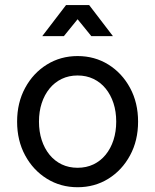

<svg xmlns="http://www.w3.org/2000/svg" viewBox="-20 -743 624 772"><path d="M136.7 -253.9Q136.7 -294.4 147.7 -328.1Q158.7 -361.8 179.2 -387Q199.7 -412.1 228.3 -425.8Q256.8 -439.5 292 -439.5Q327.1 -439.5 355.7 -425.8Q384.3 -412.1 404.8 -387Q425.3 -361.8 436.3 -328.1Q447.3 -294.4 447.3 -253.9Q447.3 -213.9 436.3 -179.9Q425.3 -146 404.8 -120.8Q384.3 -95.7 355.7 -82Q327.1 -68.4 292 -68.4Q256.8 -68.4 228.3 -82Q199.7 -95.7 179.2 -120.8Q158.7 -146 147.7 -179.9Q136.7 -213.9 136.7 -253.9ZM48.8 -253.9Q48.8 -177.7 81.1 -118.2Q113.3 -58.6 168.5 -24.4Q223.6 9.8 292 9.8Q360.8 9.8 415.8 -24.4Q470.7 -58.6 502.9 -118.2Q535.2 -177.7 535.2 -253.9Q535.2 -330.1 502.9 -389.6Q470.7 -449.2 415.8 -483.4Q360.8 -517.6 292 -517.6Q223.6 -517.6 168.5 -483.4Q113.3 -449.2 81.1 -389.6Q48.8 -330.1 48.8 -253.9ZM347.2 -597.7H434.1L338.4 -722.7H245.6ZM236.8 -597.7 338.4 -722.7H245.6L149.9 -597.7Z"/></svg>

Font: Giphurs
Style: Regular
Weight: 400
Version: Version 2.010